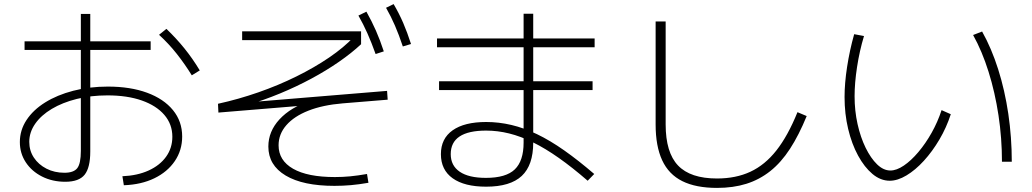

<svg xmlns="http://www.w3.org/2000/svg" viewBox="-20 -875 5040 938"><path d="M578 -14Q651 -17 706 -42Q761 -67 791.5 -109.5Q822 -152 822 -207Q822 -268 783 -313.5Q744 -359 673 -384Q602 -409 505 -409Q424 -409 354.5 -391.5Q285 -374 233 -343Q181 -312 152 -270.5Q123 -229 123 -182Q123 -139 145.5 -105Q168 -71 207 -51Q246 -31 295 -31Q340 -31 357.5 -53.5Q375 -76 375 -138V-807H421V-135Q421 -56 393.5 -21.5Q366 13 299 13Q236 13 185.5 -12.5Q135 -38 106 -82Q77 -126 77 -181Q77 -239 109.5 -288.5Q142 -338 200.5 -374.5Q259 -411 337.5 -431.5Q416 -452 507 -452Q617 -452 698.5 -422Q780 -392 825 -337Q870 -282 870 -208Q870 -141 834 -88Q798 -35 734 -4Q670 27 585 30ZM100 -631V-673H716V-631ZM917 -507Q883 -562 844 -611.5Q805 -661 757 -705L793 -734Q841 -688 881 -638.5Q921 -589 956 -531Z M1614 33Q1460 33 1375.5 -17.5Q1291 -68 1291 -159Q1291 -233 1345.5 -292Q1400 -351 1497 -383L1496 -362L1047 -325L1045 -368Q1145 -390 1242.5 -424Q1340 -458 1428 -501.5Q1516 -545 1588 -594Q1660 -643 1709 -695L1722 -679H1163V-722H1744V-659Q1698 -616 1636 -573Q1574 -530 1500.5 -490.5Q1427 -451 1347 -418Q1267 -385 1186 -361L1179 -374L1871 -431L1874 -388L1654 -370Q1557 -362 1487 -334.5Q1417 -307 1379 -263.5Q1341 -220 1341 -165Q1341 -91 1412 -50.5Q1483 -10 1616 -10Q1654 -10 1690.5 -13.5Q1727 -17 1773 -25L1780 18Q1734 26 1694.5 29.5Q1655 33 1614 33ZM1815 -611Q1795 -667 1775 -712Q1755 -757 1731 -799L1770 -818Q1796 -772 1816.5 -725.5Q1837 -679 1855 -624ZM1948 -648Q1929 -705 1909.5 -750Q1890 -795 1866 -837L1903 -855Q1930 -809 1950 -762.5Q1970 -716 1988 -660Z M2355 37Q2249 37 2191.5 -4Q2134 -45 2134 -122Q2134 -198 2191.5 -238.5Q2249 -279 2355 -279Q2417 -279 2478.5 -264.5Q2540 -250 2603.5 -219.5Q2667 -189 2736 -140.5Q2805 -92 2883 -25L2851 8Q2776 -57 2710 -103.5Q2644 -150 2584 -179.5Q2524 -209 2467.5 -223Q2411 -237 2355 -237Q2182 -237 2182 -122Q2182 -66 2226 -36Q2270 -6 2354 -6Q2452 -6 2495 -47.5Q2538 -89 2538 -178V-808H2585V-178Q2585 -68 2529 -15.5Q2473 37 2355 37ZM2125 -435V-478H2875V-435ZM2115 -644V-687H2885V-644Z M3483 43Q3380 43 3313.5 10Q3247 -23 3215 -92Q3183 -161 3183 -267V-770H3232V-267Q3232 -130 3292.5 -66.5Q3353 -3 3483 -3Q3575 -3 3646 -36Q3717 -69 3773 -140Q3829 -211 3876 -327L3921 -308Q3883 -215 3839.5 -148Q3796 -81 3743 -39Q3690 3 3626 23Q3562 43 3483 43Z M4327 8Q4282 8 4242.5 -25Q4203 -58 4172 -115Q4141 -172 4123.5 -245.5Q4106 -319 4106 -401Q4106 -468 4118.5 -549Q4131 -630 4153 -708L4201 -699Q4179 -626 4167 -547.5Q4155 -469 4155 -405Q4155 -334 4169.5 -269Q4184 -204 4209 -153Q4234 -102 4265 -72Q4296 -42 4330 -42Q4360 -42 4395.5 -66Q4431 -90 4466.5 -132Q4502 -174 4531.5 -226.5Q4561 -279 4580 -337L4625 -317Q4604 -252 4569.5 -193.5Q4535 -135 4493.5 -89.5Q4452 -44 4408.5 -18Q4365 8 4327 8ZM4875 -85Q4875 -200 4858 -312Q4841 -424 4809.5 -524.5Q4778 -625 4734 -704L4778 -721Q4824 -639 4856.5 -536.5Q4889 -434 4906 -319Q4923 -204 4923 -85Z"/></svg>

Font: M PLUS 1 Thin Light
Style: Regular
Weight: 300
Version: Version 1.001